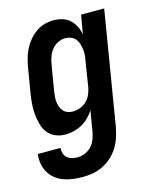

<svg xmlns="http://www.w3.org/2000/svg" viewBox="-124 -606 737 907"><g transform="rotate(-15 244.5 -152.5)"><path d="M168 223Q144 223 120.5 220Q97 217 75 209Q53 201 35.5 187Q18 173 6.5 153.5Q-5 134 -9 110.5Q-13 87 -10 63H101Q100 77 104 90Q108 103 118 111.5Q128 120 141 123.5Q154 127 168 127Q187 127 206.5 118.5Q226 110 239 94.5Q252 79 258.5 60Q265 41 268 22L284 -74Q273 -55 257.5 -39.5Q242 -24 222.5 -13Q203 -2 182 3Q161 8 141 8Q115 8 92.5 -1.5Q70 -11 55.5 -29.5Q41 -48 34.5 -72Q28 -96 25.5 -120.5Q23 -145 25 -171Q27 -197 31 -222L51 -342Q55 -365 61 -387Q67 -409 77.5 -430Q88 -451 103.5 -469.5Q119 -488 138.5 -502Q158 -516 180.5 -522Q203 -528 225 -528Q248 -528 269 -521.5Q290 -515 305 -500.5Q320 -486 329.5 -467Q339 -448 342 -427L358 -520H471L379 37Q374 62 366 86.5Q358 111 344 133Q330 155 310 173Q290 191 266.5 202.5Q243 214 218 218.5Q193 223 168 223ZM202 -88Q220 -88 238 -94.5Q256 -101 270 -114.5Q284 -128 291.5 -145.5Q299 -163 302 -180L321 -300Q324 -315 325.5 -330Q327 -345 325 -359Q323 -373 319 -386.5Q315 -400 306.5 -410.5Q298 -421 284.5 -426.5Q271 -432 257 -432Q238 -432 220 -423Q202 -414 189.5 -398Q177 -382 171 -363.5Q165 -345 162 -327L142 -207Q140 -193 138.5 -179.5Q137 -166 138.5 -153Q140 -140 144 -128Q148 -116 156.5 -106.5Q165 -97 177 -92.5Q189 -88 202 -88Z"/></g></svg>

Font: Iosevka Web
Style: Bold Italic
Weight: 700
Italic angle: -9°
Monospace: yes
Designer: Belleve Invis
Foundry: Belleve Invis
Version: Version 28.0.3; ttfautohint (v1.8.3)